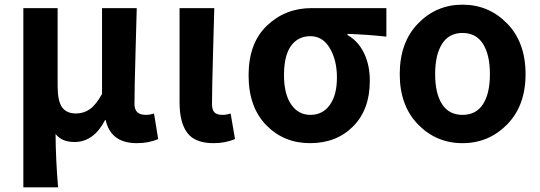

<svg xmlns="http://www.w3.org/2000/svg" viewBox="-20 -594 2294 815"><path d="M79.1 201.2V-559.6H224.6V-228.5Q224.6 -166 243.2 -139.2Q261.7 -112.3 302.7 -112.3Q335.9 -112.3 361.8 -130.9Q387.7 -149.4 413.1 -195.3V-559.6H560.5Q559.6 -524.4 555.2 -369.1Q550.8 -213.9 550.8 -152.3Q550.8 -106.4 598.6 -106.4Q616.2 -106.4 633.8 -112.3L651.4 -3.9Q612.3 13.7 561.5 13.7Q450.2 13.7 428.7 -84H425.8Q377.9 8.8 295.9 8.8Q242.2 8.8 215.8 -25.4Q216.8 87.9 226.6 201.2Z M886.7 13.7Q807.6 13.7 774.9 -30.3Q742.2 -74.2 742.2 -159.2V-559.6H889.6Q888.7 -524.4 884.3 -369.1Q879.9 -213.9 879.9 -152.3Q879.9 -127 890.6 -116.7Q901.4 -106.4 924.8 -106.4Q941.4 -106.4 959 -112.3L977.5 -3.9Q937.5 13.7 886.7 13.7Z M1295.9 13.7Q1184.6 13.7 1109.9 -63Q1035.2 -139.6 1035.2 -274.4Q1035.2 -411.1 1113.3 -485.4Q1191.4 -559.6 1302.7 -559.6H1620.1V-438.5Q1540 -447.3 1455.1 -450.2V-445.3Q1500 -419.9 1524.9 -369.1Q1549.8 -318.4 1549.8 -251Q1549.8 -128.9 1479 -57.6Q1408.2 13.7 1295.9 13.7ZM1297.9 -440.4Q1245.1 -440.4 1215.3 -399.4Q1185.5 -358.4 1185.5 -274.4Q1185.5 -195.3 1215.8 -150.9Q1246.1 -106.4 1297.9 -106.4Q1349.6 -106.4 1379.9 -148.4Q1410.2 -190.4 1410.2 -264.6Q1410.2 -338.9 1379.9 -389.6Q1349.6 -440.4 1297.9 -440.4Z M1676.8 -279.3Q1676.8 -414.1 1754.4 -494.1Q1832 -574.2 1943.4 -574.2Q2054.7 -574.2 2132.8 -494.1Q2210.9 -414.1 2210.9 -279.3Q2210.9 -145.5 2132.8 -65.9Q2054.7 13.7 1943.4 13.7Q1832 13.7 1754.4 -65.9Q1676.8 -145.5 1676.8 -279.3ZM1856.4 -151.9Q1885.7 -106.4 1943.4 -106.4Q2001 -106.4 2030.3 -151.9Q2059.6 -197.3 2059.6 -279.3Q2059.6 -361.3 2030.3 -407.7Q2001 -454.1 1943.4 -454.1Q1885.7 -454.1 1856.4 -407.7Q1827.1 -361.3 1827.1 -279.3Q1827.1 -197.3 1856.4 -151.9Z"/></svg>

Font: Bpmf Zihi Sans Bold
Style: Bold
Weight: 700
Foundry: But Ko
Version: Version 1.320